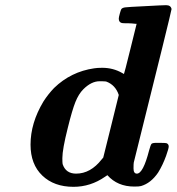

<svg xmlns="http://www.w3.org/2000/svg" viewBox="-20 -714 683 742"><path d="M264 8Q189 8 143.5 -35.5Q98 -79 98 -155Q98 -239 148 -322Q166 -350 189 -374Q254 -437 344 -450Q356 -452 375 -452Q417 -452 452 -432L459 -428Q460 -428 484 -525L508 -622H504Q503 -622 499 -622.5Q495 -623 488.5 -623.5Q482 -624 477 -624Q472 -624 466 -624Q460 -624 456 -624.5Q452 -625 451 -625Q439 -628 439 -642Q439 -647 443 -661.5Q447 -676 449 -679Q453 -684 463.5 -685.5Q474 -687 537 -690Q609 -694 622 -694Q640 -694 643 -679Q643 -672 497 -86Q496 -81 496 -63Q496 -43 509 -43Q533 -43 556 -132Q562 -154 565.5 -158Q569 -162 586 -162H596Q621 -162 625 -160Q632 -156 632 -148Q632 -140 622 -112Q609 -76 591 -47Q563 -6 525 5Q518 7 499 7Q434 7 395 -37L386 -31Q330 8 264 8ZM439 -347Q426 -386 390 -399Q384 -400 365 -400Q333 -400 302 -369Q284 -351 271.5 -320Q259 -289 242 -220Q221 -137 221 -103Q221 -85 222 -80Q234 -43 274 -43Q330 -43 373 -98L379 -105Q389 -145 409 -225.5Q429 -306 439 -347Z"/></svg>

Font: KaTeX_Main
Style: Bold Italic
Weight: 700
Version: Version 1.1; ttfautohint (v1.3)